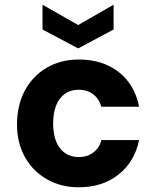

<svg xmlns="http://www.w3.org/2000/svg" viewBox="-20 -781 661 813"><path d="M314 12Q237 12 177.5 -22.5Q118 -57 85 -117Q52 -177 52 -253Q52 -335 85 -397Q118 -459 177.5 -494Q237 -529 314 -529Q414 -529 482 -476.5Q550 -424 569 -329H409Q400 -362 375 -381.5Q350 -401 313 -401Q279 -401 254.5 -383.5Q230 -366 217.5 -334Q205 -302 205 -259Q205 -226 212 -199.5Q219 -173 233 -154.5Q247 -136 267 -126Q287 -116 313 -116Q338 -116 357 -124.5Q376 -133 390 -149Q404 -165 409 -188H569Q550 -96 482 -42Q414 12 314 12ZM311 -576 160 -656V-761L311 -675L461 -761V-656Z"/></svg>

Font: DM Sans 11pt Black
Style: Regular
Weight: 900
Version: Version 4.004;gftools[0.9.30]